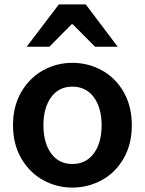

<svg xmlns="http://www.w3.org/2000/svg" viewBox="-20 -838 657 871"><path d="M39 -270Q39 -356 76.5 -420.5Q114 -485 175.5 -519Q237 -553 308 -553Q380 -553 442 -519Q504 -485 541 -420.5Q578 -356 578 -270Q578 -184 541 -119.5Q504 -55 442 -21Q380 13 308 13Q237 13 175.5 -21Q114 -55 76.5 -119.5Q39 -184 39 -270ZM441 -270Q441 -349 405.5 -397Q370 -445 308 -445Q247 -445 212 -397Q177 -349 177 -270Q177 -190 212 -142Q247 -94 308 -94Q370 -94 405.5 -142Q441 -190 441 -270ZM247 -818H369L514 -626H411L310 -728H305L204 -626H101Z"/></svg>

Font: Nebula Sans Semibold
Style: Regular
Weight: 600
Designer: Paul D. Hunt for Adobe (as Source Sans)
Foundry: Nebula Entertainment & Broadcasting LLC
Version: Version 1.010